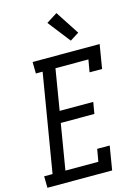

<svg xmlns="http://www.w3.org/2000/svg" viewBox="-161 -1051 803 1126"><g transform="rotate(-15 240.5 -488.0)"><path d="M-18 0 -19 -70H32L131 -665H90L89 -735H496L472 -590H396L409 -665H209L168 -417H372L360 -347H156L110 -70H310L323 -145H399L375 0ZM338 -798 232 -934 298 -976 392 -832Z"/></g></svg>

Font: Iosevka Curly Slab
Style: Italic
Weight: 400
Italic angle: -9°
Monospace: yes
Designer: Belleve Invis
Foundry: Belleve Invis
Version: Version 22.1.2; ttfautohint (v1.8.4)